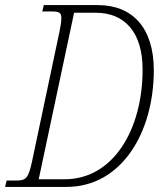

<svg xmlns="http://www.w3.org/2000/svg" viewBox="-39 -734 643 754"><path d="M-19 0H222C440 0 565 -216 565 -458C565 -624 482 -714 345 -714H133L127 -689H164C192 -689 202 -685 202 -663C202 -648 197 -620 194 -607L87 -101C72 -30 62 -25 21 -25H-13ZM215 -30H113L252 -684H337C450 -684 521 -608 521 -461C521 -224 405 -30 215 -30Z"/></svg>

Font: Noto Serif Condensed ExtraLight
Style: Italic
Weight: 200
Width: 3
Italic angle: -12°
Designer: Monotype Design Team
Foundry: Monotype Imaging Inc.
Version: Version 2.013